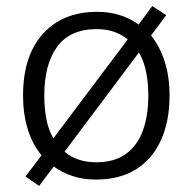

<svg xmlns="http://www.w3.org/2000/svg" viewBox="-20 -582 635 633"><path d="M539 -267Q539 -182 510.5 -119.5Q482 -57 428 -23.5Q374 10 296 10Q254 10 219.5 -1.5Q185 -13 157 -33L109 31L64 0L117 -70Q87 -106 71.5 -156Q56 -206 56 -267Q56 -398 121.5 -470.5Q187 -543 300 -543Q341 -543 375.5 -532Q410 -521 437 -501L482 -562L528 -532L478 -465Q507 -429 523 -379Q539 -329 539 -267ZM126 -267Q126 -225 133 -189Q140 -153 156 -126L401 -452Q382 -468 356.5 -477Q331 -486 299 -486Q211 -486 168.5 -428Q126 -370 126 -267ZM469 -267Q469 -310 461.5 -346Q454 -382 438 -409L193 -82Q212 -65 238.5 -56Q265 -47 297 -47Q357 -47 395 -74.5Q433 -102 451 -151.5Q469 -201 469 -267Z"/></svg>

Font: Noto Sans Oriya Light
Style: Regular
Weight: 300
Version: Version 2.003